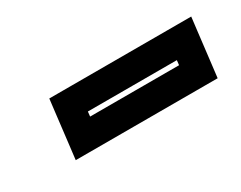

<svg xmlns="http://www.w3.org/2000/svg" viewBox="-33 -776 394 314"><g transform="rotate(-30 164.5 -619.5)"><path d="M319 -590 326 -649 329 -674H304H86H61L58 -649L51 -590L48 -565H73H291H316L319 -590ZM272 -615H104L105 -624H273L272 -615Z"/></g></svg>

Font: Gamestation Display Outline
Style: Italic
Weight: 400
Designer: Jonas Hecksher
Foundry: Jonas Hecksher, Playtypeª, e-types AS
Version: Version 1.003